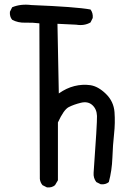

<svg xmlns="http://www.w3.org/2000/svg" viewBox="-20 -816 540 840"><path d="M185.5 3.9 166 -5.9Q156.2 -17.6 154.3 -33.2L152.3 -713.9Q123 -717.8 90.8 -716.8Q58.6 -715.8 33.2 -729.5Q21.5 -743.2 23.4 -764.6L33.2 -784.2Q70.3 -799.8 117.2 -793.9Q313.5 -786.1 376 -774.4Q387.7 -758.8 385.7 -737.3L376 -717.8Q348.6 -702.1 313.5 -708L231.4 -711.9L237.3 -407.2Q270.5 -430.7 305.7 -439.5Q340.8 -448.2 375 -443.4Q409.2 -438.5 443.4 -405.3Q477.5 -372.1 481 -325.2Q484.4 -278.3 479 -229.5Q473.6 -180.7 471.7 -125.5Q469.7 -70.3 456.1 -19.5Q442.4 -7.8 420.9 -9.8L401.4 -19.5Q387.7 -37.1 389.6 -60.5Q405.3 -278.3 404.3 -308.6Q403.3 -338.9 383.8 -356.4Q364.3 -374 333 -366.2Q301.8 -358.4 280.3 -347.2Q258.8 -335.9 233.4 -280.3V-27.3L220.7 -5.9Q207 5.9 185.5 3.9Z"/></svg>

Font: JasonHandwriting4
Style: Regular
Weight: 400
Version: Version 1.01.21